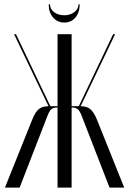

<svg xmlns="http://www.w3.org/2000/svg" viewBox="-20 -855 589 875"><path d="M546.1 0 422.8 -307.4Q415.1 -326.9 406.9 -339.4Q398.8 -351.9 389.7 -359Q380.6 -366.1 369.4 -368.6Q358.2 -371 344.6 -371H283.1V-365H311Q326.5 -364.6 335.4 -356.6Q344.2 -348.6 353.1 -324.9L479.2 0ZM504.5 -699H495.5L335.9 -364.2L342.5 -360.5ZM306.4 -699H242.2V0H306.4ZM69.4 0 195.5 -324.9Q204.4 -348.6 213.2 -356.6Q222.1 -364.6 237.6 -365H265.5V-371H204Q190.4 -371 179.2 -368.6Q168 -366.1 158.6 -359Q149.2 -351.9 141.2 -339.4Q133.1 -326.9 125.9 -307.4L2.5 0ZM53.1 -699H44.1L206.1 -360.5L212.8 -364.2ZM337.6 -835.4H343.2Q343.2 -798.2 323.7 -775.2Q304.1 -752.2 272.9 -752.2Q241.7 -752.2 221.8 -775.5Q201.9 -798.8 201.9 -835.4H207.9Q207.9 -813.8 226.6 -799.6Q245.4 -785.4 273.1 -785.4Q300.1 -785.4 318.9 -799.9Q337.6 -814.4 337.6 -835.4Z"/></svg>

Font: Moniqa Black
Style: Regular
Weight: 900
Designer: Rajesh Rajput
Foundry: Rajesh Rajput
Version: Version 1.000